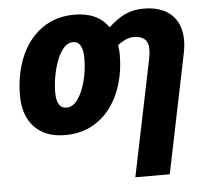

<svg xmlns="http://www.w3.org/2000/svg" viewBox="-55 -618 999 917"><g transform="rotate(-5 444.5 -159.5)"><path d="M557 240 669 -303Q672 -320 674.5 -334Q677 -348 677 -361Q677 -398 658.5 -413Q640 -428 610 -428Q586 -428 565.5 -418Q545 -408 530 -396Q532 -386 533 -373.5Q534 -361 534 -349Q534 -278 515.5 -213.5Q497 -149 460 -98.5Q423 -48 368 -19Q313 10 240 10Q147 10 94.5 -45Q42 -100 42 -198Q42 -270 60.5 -335Q79 -400 116 -450.5Q153 -501 208 -530Q263 -559 335 -559Q446 -559 497 -484Q540 -524 579 -541.5Q618 -559 666 -559Q751 -559 798.5 -515.5Q846 -472 846 -390Q846 -368 841.5 -342.5Q837 -317 833 -300L722 240ZM259 -120Q290 -120 313.5 -153.5Q337 -187 350.5 -239.5Q364 -292 364 -349Q364 -386 352.5 -407.5Q341 -429 316 -429Q292 -429 272.5 -407.5Q253 -386 239.5 -351Q226 -316 218.5 -275.5Q211 -235 211 -197Q211 -120 259 -120Z"/></g></svg>

Font: Noto Sans Disp ExtBd
Style: Italic
Weight: 800
Italic angle: -12°
Designer: Monotype Design Team
Foundry: Monotype Imaging Inc.
Version: Version 2.000;GOOG;noto-source:20170915:90ef993387c0